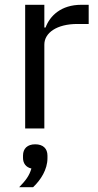

<svg xmlns="http://www.w3.org/2000/svg" viewBox="-20 -536 407 801"><path d="M85 0H165V-350C165 -399 217 -436 303 -436H350V-516H319C235 -516 188 -470 170 -421H165V-516H85ZM127 66C94 66 76 84 76 113V123C76 145 88 162 111 167C102 198 87 217 60 245H118C150 215 178 171 178 124V113C178 84 160 66 127 66Z"/></svg>

Font: Braiins Sans
Style: Regular
Weight: 400
Designer: Mike Abbink, Paul van der Laan, Pieter van Rosmalen, Jiri Chlebus, Lubos Buracinsky
Foundry: Bold Monday, Sudetype
Version: Version 1.000;hotconv 1.0.109;makeotfexe 2.5.65596